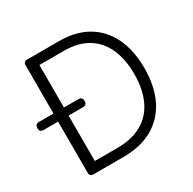

<svg xmlns="http://www.w3.org/2000/svg" viewBox="-180 -891 1056 1053"><g transform="rotate(-30 348.5 -364.5)"><path d="M96.6 -21V-347.7H1.1Q-7.5 -347.7 -13.5 -353.7Q-19.5 -359.7 -19.5 -368.6V-378.2Q-19.5 -386.7 -13.5 -392.8Q-7.5 -398.8 1.1 -398.8H96.6V-707Q96.6 -715.6 102.6 -721.6Q108.7 -727.6 117.5 -727.6H322.4Q426.5 -727.6 500.7 -684.3Q574.2 -641.3 614 -560Q653.4 -479 653.4 -365.8Q653.4 -251.8 613.3 -169.7Q572.8 -87.7 496.1 -44Q419 -0.4 309.7 -0.4H117.5Q108.7 -0.4 102.6 -6.4Q96.6 -12.4 96.6 -21ZM305.8 -60Q399.5 -60 462.7 -96.9Q526.3 -133.9 557.5 -202.4Q589.1 -270.2 589.1 -365.8Q589.1 -458.8 558.2 -527.7Q527 -595.9 467.3 -631.7Q407.3 -668 318.5 -668H163V-398.8H257.8Q266.3 -398.8 272.5 -392.8Q278.8 -386.7 278.8 -378.2V-368.6Q278.8 -359.7 272.5 -353.7Q266.3 -347.7 257.8 -347.7H163V-60Z"/></g></svg>

Font: DeltaSans Light
Style: Regular
Weight: 300
Designer: Rasmus Andersson
Foundry: rsms
Version: Version 3.012